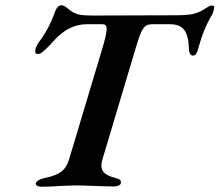

<svg xmlns="http://www.w3.org/2000/svg" viewBox="-20 -705 833 729"><path d="M116 -9Q120 -22 149 -29Q190 -37 211 -52Q232 -67 242 -99L370 -526Q385 -577 385 -595Q385 -605 381 -609Q377 -613 368 -613H309Q241 -613 185 -551Q181 -546 167.5 -532Q154 -518 143 -509Q132 -500 125 -500Q117 -500 115 -503.5Q113 -507 114 -515Q116 -528 127 -544Q166 -595 189 -661Q193 -672 199.5 -678.5Q206 -685 213 -685Q222 -685 232.5 -676.5Q243 -668 247 -665Q261 -655 276.5 -650.5Q292 -646 335 -646L639 -647Q688 -647 708 -651Q728 -655 741 -662Q748 -665 762 -674Q763 -675 770.5 -679.5Q778 -684 784 -684Q797 -684 792 -670Q790 -657 784 -647Q752 -594 733 -521Q726 -494 713 -494Q697 -494 697 -526Q695 -571 679 -592Q663 -613 625 -613H558Q542 -613 533 -606.5Q524 -600 515.5 -581.5Q507 -563 496 -525L369 -100Q365 -88 365 -76Q365 -58 378 -47Q391 -36 419 -29Q431 -26 435.5 -22Q440 -18 439 -10Q438 -4 430 -0.5Q422 3 412 3Q387 3 341 1Q295 -1 277 -1Q256 -1 210 1Q173 4 136 4Q127 4 121 0.5Q115 -3 116 -9Z"/></svg>

Font: EB Garamond SemiBold
Style: Italic
Weight: 600
Italic angle: -17.2°
Designer: Georg Duffner and Octavio Pardo
Foundry: Georg Duffner
Version: Version 1.000